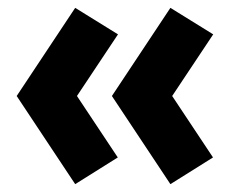

<svg xmlns="http://www.w3.org/2000/svg" viewBox="-20 -505 621 489"><path d="M414 -36 265 -260.5 414 -485 523 -417.5 418.5 -260.5 522.5 -104ZM171.5 -36 22.5 -260.5 171.5 -485 280.5 -417.5 176 -260.5 280 -104Z"/></svg>

Font: Geologica Thin Roman
Style: Bold
Weight: 700
Version: Version 1.010;gftools[0.9.28]